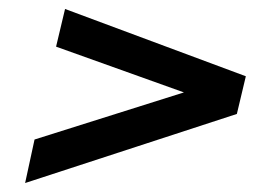

<svg xmlns="http://www.w3.org/2000/svg" viewBox="-20 -583 584 428"><path d="M36 -175 57 -272 390 -377 105 -479 125 -563 528 -413 508 -329Z"/></svg>

Font: Instrument Sans Condensed SemiBold Italic
Style: Regular
Weight: 600
Width: 3
Italic angle: -13°
Designer: Rodrigo Fuenzalida
Foundry: fragTYPE
Version: Version 1.000; ttfautohint (v1.8.4.7-5d5b);gftools[0.9.28]